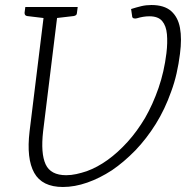

<svg xmlns="http://www.w3.org/2000/svg" viewBox="-20 -737 763 766"><path d="M231 9Q148 9 116.5 -47.5Q85 -104 98 -213L159 -709H213L152 -213Q142 -125 162 -81.5Q182 -38 244 -38Q264 -38 284.5 -42.5Q305 -47 326 -54Q411 -85 489 -171Q508 -192 525.5 -216Q543 -240 559 -267Q590 -321 612.5 -386Q635 -451 644 -525Q649 -567 646 -600.5Q643 -634 627 -653Q611 -672 576 -672Q564 -672 551.5 -670Q539 -668 526 -664Q519 -662 513 -664Q507 -666 507 -674L503 -701Q525 -708 544 -712.5Q563 -717 584 -717Q635 -717 662.5 -693Q690 -669 698 -626Q706 -583 698 -522Q693 -482 684.5 -444.5Q676 -407 663 -372Q638 -301 601.5 -242.5Q565 -184 520 -137Q474 -90 427 -58Q378 -26 328 -8.5Q278 9 231 9ZM175 -709 163 -664 88 -673Q83 -674 80.5 -677Q78 -680 78 -686L81 -709ZM290 -709 287 -686Q287 -680 283.5 -677Q280 -674 274 -673L197 -664V-709Z"/></svg>

Font: Aleo Light
Style: Italic
Weight: 300
Italic angle: -7°
Designer: Alessio Laiso
Foundry: Alessio Laiso
Version: Version 2.001;gftools[0.9.29]